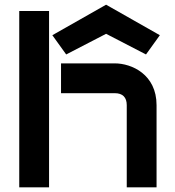

<svg xmlns="http://www.w3.org/2000/svg" viewBox="-20 -798 744 818"><path d="M647 -350C647 -481 541 -528 469 -528H240V-401H469C503 -401 520 -383 520 -350V0H647ZM189 -751H62V0H189ZM661 -648 432 -778 203 -648 262 -566 432 -654 602 -566Z"/></svg>

Font: Audiowide
Style: Regular
Weight: 400
Designer: Astigmatic (AOETI)
Foundry: Astigmatic (AOETI)
Version: Version 1.002